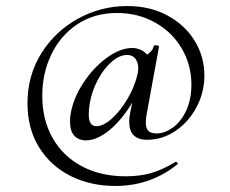

<svg xmlns="http://www.w3.org/2000/svg" viewBox="-20 -516 762 636"><path d="M408 -113Q408 -126 411 -141L418 -176Q384 -119 342.5 -85Q301 -51 265 -51Q241 -51 226.5 -66Q212 -81 212 -113Q212 -126 213 -133Q221 -187 254.5 -239Q288 -291 333 -324Q378 -357 418 -357Q432 -357 445 -351.5Q458 -346 467 -335Q475 -340 481.5 -347.5Q488 -355 489 -364Q491 -366 495 -366Q499 -366 502.5 -365Q506 -364 507 -363L466 -139Q463 -124 463 -110Q463 -92 471 -83Q479 -74 499 -74Q525 -74 552 -93Q579 -112 596.5 -149Q614 -186 614 -236Q614 -301 582 -355.5Q550 -410 493.5 -441.5Q437 -473 368 -473Q292 -473 236 -435.5Q180 -398 150 -335.5Q120 -273 120 -199Q120 -119 154.5 -58.5Q189 2 251.5 35Q314 68 396 68Q443 68 480 57.5Q517 47 562 20H563Q565 20 567.5 23.5Q570 27 568 28Q479 100 362 100Q280 100 214 67Q148 34 109.5 -28Q71 -90 71 -174Q71 -266 117 -339.5Q163 -413 239 -454.5Q315 -496 401 -496Q477 -496 535 -464.5Q593 -433 625 -380.5Q657 -328 657 -266Q657 -210 631 -161Q605 -112 561.5 -82.5Q518 -53 467 -53Q408 -53 408 -113ZM436 -272Q438 -284 438 -289Q438 -309 428.5 -321.5Q419 -334 401 -334Q376 -334 350 -311.5Q324 -289 304 -251.5Q284 -214 277 -172Q274 -153 274 -137Q274 -98 299 -98Q323 -98 351.5 -124Q380 -150 403.5 -190.5Q427 -231 436 -272Z"/></svg>

Font: Cormorant Upright Medium
Style: Regular
Weight: 500
Designer: Christian Thalmann (Catharsis Fonts)
Foundry: Catharsis Fonts
Version: Version 3.302